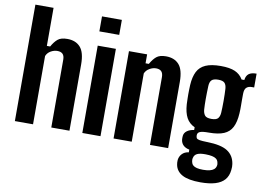

<svg xmlns="http://www.w3.org/2000/svg" viewBox="-97 -955 1795 1299"><g transform="rotate(10 800.5 -305.0)"><path d="M45.1 0V-800H169.9V-538.5H192.5Q211.6 -572.9 233.5 -591Q255.3 -609.1 298.6 -609.1Q356.4 -609.1 388.2 -573.6Q420.1 -538.1 420.1 -455.2V0H295.3V-465.6Q295.3 -492.5 283 -504.9Q270.7 -517.3 246.1 -517.3Q223.6 -517.3 201.4 -504.7Q179.2 -492.1 169.9 -468.9V0Z M502.7 -696.9V-800H639.1V-696.9ZM508.5 0V-600H633.3V0Z M723.1 0V-600H847.9V-538.5H870.5Q889.4 -572.4 911.5 -590.8Q933.7 -609.1 976.6 -609.1Q1034.4 -609.1 1066.2 -573.6Q1097.9 -538.1 1098.1 -455.2V0H973.3V-465.6Q973.1 -492.5 960.9 -504.9Q948.7 -517.3 924.1 -517.3Q902.3 -517.3 879.8 -504.3Q857.2 -491.3 847.9 -468.9V0Z M1352.8 190.1Q1270.2 190.1 1227.8 167.2Q1185.4 144.3 1177.4 100.4Q1176.3 94.6 1175.4 85.5Q1174.5 76.4 1175.6 67.8Q1178.2 43.5 1195.1 25.4Q1212 7.3 1240.8 3.8V-14.8Q1215 -19.7 1199.7 -34Q1184.5 -48.2 1181.2 -71.1Q1180.5 -77.4 1180.5 -84.1Q1180.5 -90.9 1181.2 -98.9Q1183.7 -120.5 1202.6 -134Q1221.5 -147.5 1250.2 -151.3V-170Q1211.6 -187.6 1193 -222.5Q1174.3 -257.4 1170.6 -314.3Q1169.9 -334.9 1169.4 -351.4Q1168.9 -367.9 1168.9 -382.6Q1168.9 -397.3 1169.4 -412.7Q1169.9 -428.2 1170.6 -446.3Q1173.9 -502.7 1192.1 -538.7Q1210.3 -574.6 1249.3 -591.8Q1288.2 -609 1353.2 -609Q1414.9 -609 1450.9 -593.3Q1486.9 -577.6 1506.8 -543.3H1525.5Q1529.2 -573.1 1546.9 -586.6Q1564.5 -600 1600 -600V-505.1H1584Q1560.5 -505.1 1547.2 -492.8Q1533.9 -480.5 1533.6 -449.4L1533.4 -412.9Q1533.5 -399.8 1533.5 -388.5Q1533.5 -377.2 1533.7 -366.1Q1533.9 -355 1533.6 -342.5Q1533.4 -330 1532.4 -314.3Q1528.9 -255.4 1510.4 -219.3Q1491.8 -183.2 1453.6 -167.2Q1415.3 -151.1 1352.1 -151.1Q1307.2 -151.3 1290.3 -144.1Q1273.5 -136.8 1273.5 -120.2V-116.4Q1273.6 -105.5 1278.1 -99.2Q1282.5 -92.9 1298.7 -90Q1314.8 -87.1 1350.2 -86.3Q1446.2 -84.7 1491.1 -55.8Q1536 -26.9 1544.5 30.6Q1546 40 1546 49.9Q1546 59.9 1544.5 72.5Q1540.3 113.3 1517.8 139.3Q1495.3 165.2 1454.2 177.7Q1413.1 190.1 1352.8 190.1ZM1355.6 103.4Q1382.1 103.4 1400.4 99Q1418.7 94.6 1429.4 85.7Q1440.1 76.7 1443.4 63.5Q1445.6 55.8 1445.2 49Q1444.8 42.2 1442.6 35.3Q1439 21.2 1428.2 13.2Q1417.4 5.1 1399.4 1.5Q1381.5 -2.2 1356 -2.6Q1317 -3.2 1298 5.9Q1278.9 14.9 1274.5 35.2Q1272.2 42.3 1272.4 49.7Q1272.6 57.1 1274.1 63.5Q1276.9 77.5 1286.5 86.4Q1296.1 95.2 1313.2 99.3Q1330.4 103.4 1355.6 103.4ZM1351.7 -245.3Q1384.7 -245.3 1396.4 -258.8Q1408.1 -272.4 1409.9 -296.9Q1410.9 -312.2 1411.5 -333.7Q1412.1 -355.3 1412.1 -378.8Q1412.1 -402.4 1411.5 -424.4Q1410.9 -446.3 1409.9 -462.4Q1408.1 -489.5 1395.7 -502.2Q1383.3 -514.8 1351.7 -514.8Q1320.2 -514.8 1307 -502Q1293.9 -489.1 1292.8 -460.9Q1291.8 -436 1291.3 -413.4Q1290.8 -390.9 1290.8 -370.7Q1290.8 -350.5 1291.3 -332.8Q1291.8 -315.2 1292.8 -299.9Q1294.6 -275.7 1305.7 -260.5Q1316.7 -245.3 1351.7 -245.3Z"/></g></svg>

Font: Big Shoulders Thin
Style: Regular
Weight: 100
Designer: Patric King
Foundry: XO Type Co
Version: Version 2.002